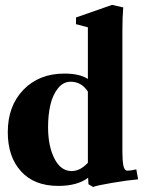

<svg xmlns="http://www.w3.org/2000/svg" viewBox="-20 -746 589 782"><path d="M359.4 15.6 340.3 4.4 338.9 -22Q294.9 11.2 217.3 11.2Q119.6 11.2 65.7 -48.1Q11.7 -107.4 11.7 -207.5Q11.7 -314.5 75.4 -380.4Q139.2 -446.3 242.2 -446.3Q305.2 -446.3 337.9 -424.3V-634.8L289.6 -647.5V-674.8L436.5 -726.1L481.9 -715.8Q478.5 -675.3 478.5 -621.6V-127.4Q478.5 -90.8 482.7 -70.8Q486.8 -50.8 499.5 -50.8Q512.7 -50.8 535.2 -56.2L542.5 -15.6Q501.5 -12.2 436.5 -1.2Q371.6 9.8 359.4 15.6ZM271.5 -49.3Q306.6 -49.3 337.9 -83V-373Q312 -413.1 267.6 -413.1Q237.8 -413.1 216.3 -386.5Q194.8 -359.9 185.3 -319.1Q175.8 -278.3 175.8 -228.5Q175.8 -150.9 201.7 -100.1Q227.5 -49.3 271.5 -49.3Z"/></svg>

Font: Elstob Grade
Style: Regular
Weight: 400
Designer: Peter S. Baker
Version: Version 1.015